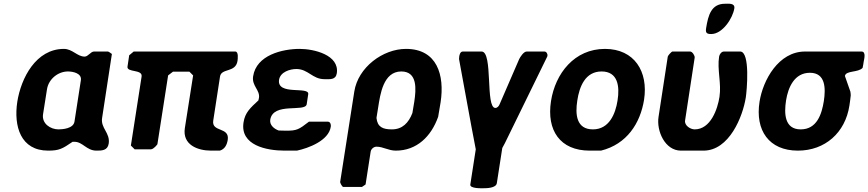

<svg xmlns="http://www.w3.org/2000/svg" viewBox="-20 -794 4618 1021"><path d="M554 -520H480C462 -520 449 -493 430 -493C391 -493 365 -534 320 -534C171 -534 92 -379 72 -253C52 -122 90 7 236 7C295 7 312 -3 366 -40H376C420 -40 440 7 493 7C521 7 552 7 558 -30C567 -88 514 -112 523 -167L575 -507C572 -509 558 -520 554 -520ZM341 -414C367 -414 416 -405 410 -367L376 -147C370 -110 312 -106 291 -106C248 -106 201 -137 209 -187L230 -320C239 -375 290 -414 341 -414Z M1007 -393 963 -113C949 -24 1031 7 1102 7H1149C1176 -1 1187 -25 1191 -50C1202 -121 1104 -89 1114 -153L1150 -387C1157 -433 1233 -406 1243 -470C1244 -479 1250 -520 1231 -520H691L667 -500L658 -440C653 -407 739 -427 733 -387L676 -20L696 0H783C790 0 800 -8 805 -13C809 -17 817 -26 817 -27L874 -393L900 -413H987Z M1275 -143C1256 -21 1398 7 1493 7H1559C1620 -6 1728 -46 1739 -120C1741 -131 1737 -147 1723 -147H1623C1569 -105 1558 -99 1502 -99C1496 -99 1468 -100 1462 -100C1439 -108 1413 -128 1417 -157C1432 -253 1604 -195 1611 -240L1619 -293C1626 -337 1451 -284 1464 -370C1471 -412 1523 -427 1556 -427C1619 -427 1641 -373 1705 -373C1734 -373 1765 -368 1771 -404C1786 -502 1649 -534 1574 -534C1481 -534 1343 -501 1326 -388C1318 -337 1364 -315 1357 -273C1357 -271 1354 -262 1354 -260C1312 -221 1283 -196 1275 -143Z M2139 -534C2016 -534 1884 -436 1864 -307L1789 173C1788 179 1800 200 1805 200H1905L1924 187L1951 13C1953 -2 1968 -14 1982 -14C2018 -14 2045 7 2085 7C2196 7 2273 -68 2310 -173C2312 -185 2321 -238 2323 -250C2345 -394 2305 -534 2139 -534ZM1982 -167 1991 -223C2002 -292 2018 -414 2114 -414C2201 -414 2193 -319 2183 -253C2182 -244 2174 -202 2173 -193C2153 -141 2120 -106 2064 -106C2016 -106 1987 -118 1982 -167Z M2510 0 2481 187C2477 210 2545 207 2551 207C2565 207 2618 207 2622 180L2651 -7L2665 -33L2890 -493L2891 -497C2893 -507 2886 -520 2875 -520H2781C2764 -520 2746 -490 2741 -480L2637 -240C2633 -230 2625 -220 2614 -220C2560 -220 2603 -520 2541 -520H2441C2427 -520 2423 -501 2422 -493C2422 -490 2421 -481 2421 -480C2451 -320 2479 -159 2510 0Z M2910 -256C2886 -101 2958 7 3116 7H3176C3313 -27 3385 -138 3405 -264C3428 -413 3354 -534 3197 -534C3035 -534 2933 -404 2910 -256ZM3050 -260C3061 -333 3092 -414 3179 -414C3266 -414 3276 -335 3264 -260C3253 -188 3219 -106 3133 -106C3045 -106 3038 -185 3050 -260Z M3674 -106C3652 -106 3619 -126 3623 -153L3674 -487C3676 -497 3662 -520 3650 -520H3556C3551 -520 3532 -499 3531 -493L3482 -173C3470 -98 3516 7 3601 7H3721C3858 7 3930 -174 3946 -276C3951 -308 3971 -520 3916 -520H3830C3816 -520 3806 -505 3804 -493C3793 -423 3817 -352 3806 -279C3796 -214 3759 -106 3674 -106ZM3735 -645C3731 -620 3737 -613 3762 -613C3822 -613 3877 -697 3885 -750C3889 -779 3853 -774 3835 -774C3763 -774 3746 -714 3735 -645Z M4019 -253C3995 -101 4069 7 4223 7C4367 7 4475 -88 4497 -233C4498 -241 4504 -279 4504 -287C4504 -290 4503 -304 4502 -307L4474 -387C4474 -387 4473 -389 4473 -390C4478 -420 4543 -407 4567 -433C4569 -438 4572 -462 4573 -467C4575 -479 4587 -520 4561 -520H4261C4120 -520 4037 -368 4019 -253ZM4160 -260C4171 -329 4204 -407 4287 -407C4371 -407 4371 -323 4361 -257C4350 -187 4324 -106 4238 -106C4152 -106 4149 -189 4160 -260Z"/></svg>

Font: Asimov Print
Style: CIt
Weight: 500
Designer: Google
Version: Version 2.000980: 2014